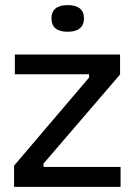

<svg xmlns="http://www.w3.org/2000/svg" viewBox="-20 -730 526 750"><path d="M35 0V-83L328 -427V-440H38V-517H449V-439L150 -91V-78H451V0ZM244 -606Q213 -606 197 -619Q181 -632 181 -658Q181 -684 197 -697Q213 -710 244 -710Q276 -710 292 -697Q308 -684 308 -658Q308 -633 292 -619.5Q276 -606 244 -606Z"/></svg>

Font: Bricolage Grotesque 17pt
Style: Regular
Weight: 400
Version: Version 1.001;gftools[0.9.33.dev8+g029e19f]